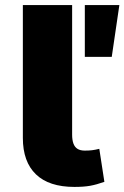

<svg xmlns="http://www.w3.org/2000/svg" viewBox="-20 -725 490 756"><path d="M273 11Q173 11 121.5 -38.5Q70 -88 70 -182V-705H264V-195Q264 -174 269 -160Q274 -146 285 -139Q296 -132 314 -132Q330 -132 342.5 -133.5Q355 -135 371 -139L391 -9Q360 2 335 6.5Q310 11 273 11ZM314 -501V-705H450L420 -501Z"/></svg>

Font: Nunito Sans 6pt Black
Style: Regular
Weight: 900
Version: Version 3.101;gftools[0.9.27]